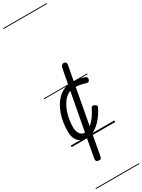

<svg xmlns="http://www.w3.org/2000/svg" viewBox="-417 -1255 1272 1715"><g transform="rotate(-30 219.5 -397.0)"><path d="M148 225Q131.5 225 123.5 216.2Q115.5 207.5 117.5 194L153 -1Q97 -2 65.5 -37.2Q34 -72.5 34 -136Q34 -233 61.2 -311.5Q88.5 -390 136.5 -439.5Q184.5 -489 246 -499L275.5 -653Q279.5 -670.5 288.2 -678.8Q297 -687 308 -687Q320 -687 328.2 -678.8Q336.5 -670.5 332.5 -649.5L304.5 -500.5Q333.5 -499 360.5 -494.5Q387.5 -490 407.5 -482.5Q418.5 -479 424 -472.8Q429.5 -466.5 430.2 -459Q431 -451.5 426.5 -442.5Q420.5 -429 409.8 -427.5Q399 -426 382 -433Q365 -439 341 -443.2Q317 -447.5 295 -448.5L227 -81Q281.5 -124 326.5 -217Q330.5 -225.5 340.2 -226.2Q350 -227 363 -220Q373 -215 376.8 -206.5Q380.5 -198 377 -191Q343.5 -124.5 301.8 -79.5Q260 -34.5 215 -14.5L177 194Q175 205.5 171 215.2Q167 225 148 225ZM162.5 -53 235.5 -442Q195 -427.5 163.5 -385.5Q132 -343.5 113.5 -282.8Q95 -222 93.5 -150.5Q92.5 -109.5 110.8 -81Q129 -52.5 162.5 -53ZM148 225Q131.5 225 123.5 216.2Q115.5 207.5 117.5 194L153 -1Q97 -2 65.5 -37.2Q34 -72.5 34 -136Q34 -233 61.2 -311.5Q88.5 -390 136.5 -439.5Q184.5 -489 246 -499L275.5 -653Q279.5 -670.5 288.2 -678.8Q297 -687 308 -687Q320 -687 328.2 -678.8Q336.5 -670.5 332.5 -649.5L304.5 -500.5Q333.5 -499 360.5 -494.5Q387.5 -490 407.5 -482.5Q418.5 -479 424 -472.8Q429.5 -466.5 430.2 -459Q431 -451.5 426.5 -442.5Q420.5 -429 409.8 -427.5Q399 -426 382 -433Q365 -439 341 -443.2Q317 -447.5 295 -448.5L227 -81Q281.5 -124 326.5 -217Q330.5 -225.5 340.2 -226.2Q350 -227 363 -220Q373 -215 376.8 -206.5Q380.5 -198 377 -191Q343.5 -124.5 301.8 -79.5Q260 -34.5 215 -14.5L177 194Q175 205.5 171 215.2Q167 225 148 225ZM162.5 -53 235.5 -442Q195 -427.5 163.5 -385.5Q132 -343.5 113.5 -282.8Q95 -222 93.5 -150.5Q92.5 -109.5 110.8 -81Q129 -52.5 162.5 -53ZM-5 424.5H444V432.5H-5ZM-5 -16H444V0H-5ZM-5 -501.5H444V-493.5H-5ZM-5 -1226H444V-1218H-5Z"/></g></svg>

Font: Edu AU VIC WA NT Guides
Style: Regular
Weight: 400
Designer: Tina and Corey Anderson, Eben Sorkin, Mirko Velimirovic
Foundry: Google for Education
Version: Version 1.001